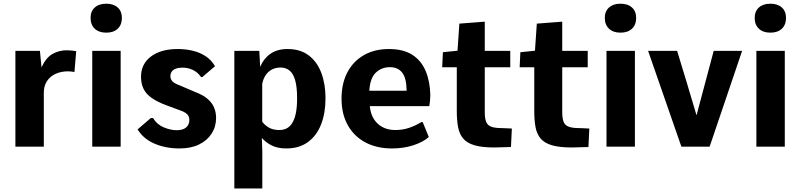

<svg xmlns="http://www.w3.org/2000/svg" viewBox="-20 -809 4413 1059"><path d="M64.9 0V-528.3H200.2L209 -437.5Q233.9 -491.7 270 -511.7Q306.2 -531.7 347.2 -531.7Q360.8 -531.7 374 -530.3Q387.2 -528.8 400.4 -526.9L390.6 -412.1Q379.9 -414.1 370.1 -414.8Q360.4 -415.5 353.5 -415.5Q317.9 -415.5 287.6 -402.1Q257.3 -388.7 239.5 -362.3Q221.7 -335.9 221.7 -297.9V0Z M488.8 0V-528.3H645.5V0ZM565.9 -628.9Q525.9 -628.9 502.7 -650.6Q479.5 -672.4 479.5 -710.4Q479.5 -746.6 502.7 -767.6Q525.9 -788.6 565.9 -788.6Q606.4 -788.6 629.4 -767.6Q652.3 -746.6 652.3 -710.4Q652.3 -672.4 629.4 -650.6Q606.4 -628.9 565.9 -628.9Z M970.7 9.8Q894 9.8 832.8 -16.4Q771.5 -42.5 738.8 -95.2L811.5 -157.7H824.2Q845.7 -122.1 883.5 -106.4Q921.4 -90.8 954.1 -90.8Q988.8 -90.8 1006.6 -106Q1024.4 -121.1 1024.4 -147.5Q1024.4 -158.7 1020 -168.2Q1015.6 -177.7 1003.9 -186Q992.2 -194.3 969.7 -201.7L900.9 -227.1Q848.1 -246.6 816.9 -268.6Q785.6 -290.5 771.7 -319.1Q757.8 -347.7 757.8 -385.3Q757.8 -456.1 812.5 -497.3Q867.2 -538.6 960.4 -538.6Q1004.4 -538.6 1043.7 -529.1Q1083 -519.5 1114.5 -498.8Q1146 -478 1166 -443.8L1095.7 -383.8H1088.9Q1071.8 -409.7 1044.4 -422.9Q1017.1 -436 986.8 -436Q965.3 -436 950.2 -430.4Q935.1 -424.8 927.5 -414.3Q919.9 -403.8 919.9 -388.7Q919.9 -373.5 929.9 -361.6Q939.9 -349.6 975.1 -336.4L1059.6 -300.3Q1103 -283.7 1127.4 -261.5Q1151.9 -239.3 1161.9 -213.1Q1171.9 -187 1171.9 -158.7Q1171.9 -110.4 1147.5 -72.3Q1123 -34.2 1078.1 -12.2Q1033.2 9.8 970.7 9.8Z M1272.5 230.5V-528.3H1410.2L1415 -440.4Q1433.6 -485.4 1471.2 -512Q1508.8 -538.6 1565.9 -538.6Q1636.7 -538.6 1683.1 -503.2Q1729.5 -467.8 1752.4 -406.5Q1775.4 -345.2 1775.4 -267.1Q1775.4 -186 1751.2 -123.5Q1727.1 -61 1678.7 -25.6Q1630.4 9.8 1559.1 9.8Q1510.7 9.8 1477.5 -7.3Q1444.3 -24.4 1424.3 -48.3L1426.8 28.3V230.5ZM1521 -91.8Q1541.5 -91.8 1559.1 -99.9Q1576.7 -107.9 1590.1 -127.7Q1603.5 -147.5 1611.1 -181.6Q1618.7 -215.8 1618.7 -267.6Q1618.7 -329.6 1607.9 -366.7Q1597.2 -403.8 1576.7 -420.2Q1556.2 -436.5 1528.3 -436.5Q1500 -436.5 1479.2 -425.3Q1458.5 -414.1 1445.3 -394.3Q1432.1 -374.5 1426.3 -347.2V-137.2Q1441.4 -117.7 1464.1 -104.7Q1486.8 -91.8 1521 -91.8Z M2141.6 9.8Q2058.1 9.8 1995.6 -23.4Q1933.1 -56.6 1898.4 -118.4Q1863.8 -180.2 1863.8 -264.2Q1863.8 -349.6 1896.5 -410.9Q1929.2 -472.2 1988 -505.4Q2046.9 -538.6 2124.5 -538.6Q2204.6 -538.6 2254.2 -506.6Q2303.7 -474.6 2327.6 -417.7Q2351.6 -360.8 2353.5 -285.6Q2353.5 -270 2352.1 -256.6Q2350.6 -243.2 2349.4 -234.4Q2348.1 -225.6 2347.7 -223.6H2019.5Q2023.9 -180.7 2042.7 -151.4Q2061.5 -122.1 2091.8 -106.9Q2122.1 -91.8 2159.7 -91.8Q2201.2 -91.8 2236.8 -104Q2272.5 -116.2 2303.2 -135.3H2311.5L2345.2 -53.2Q2314 -25.4 2260 -7.8Q2206.1 9.8 2141.6 9.8ZM2017.1 -308.6H2222.7Q2222.2 -377.4 2198.7 -408Q2175.3 -438.5 2130.4 -438.5Q2084 -438.5 2052.5 -408Q2021 -377.4 2017.1 -308.6Z M2706.1 4.4Q2638.2 4.4 2596.9 -7.8Q2555.7 -20 2534.7 -44.9Q2513.7 -69.8 2506.6 -107.7Q2499.5 -145.5 2499.5 -196.3V-438H2418.9L2422.9 -521L2503.4 -529.3L2513.7 -678.7L2653.8 -689.5V-528.3H2794.4V-438H2653.8V-191.4Q2653.8 -160.2 2659.9 -141.1Q2666 -122.1 2682.6 -113.3Q2699.2 -104.5 2730.5 -103Q2748.5 -102.5 2766.8 -101.8Q2785.2 -101.1 2803.2 -100.1L2798.3 2Q2775.4 2.4 2752.2 3.2Q2729 3.9 2706.1 4.4Z M3133.3 4.4Q3065.4 4.4 3024.2 -7.8Q2982.9 -20 2961.9 -44.9Q2940.9 -69.8 2933.8 -107.7Q2926.8 -145.5 2926.8 -196.3V-438H2846.2L2850.1 -521L2930.7 -529.3L2940.9 -678.7L3081.1 -689.5V-528.3H3221.7V-438H3081.1V-191.4Q3081.1 -160.2 3087.2 -141.1Q3093.3 -122.1 3109.9 -113.3Q3126.5 -104.5 3157.7 -103Q3175.8 -102.5 3194.1 -101.8Q3212.4 -101.1 3230.5 -100.1L3225.6 2Q3202.6 2.4 3179.4 3.2Q3156.2 3.9 3133.3 4.4Z M3325.2 0V-528.3H3481.9V0ZM3402.3 -628.9Q3362.3 -628.9 3339.1 -650.6Q3315.9 -672.4 3315.9 -710.4Q3315.9 -746.6 3339.1 -767.6Q3362.3 -788.6 3402.3 -788.6Q3442.9 -788.6 3465.8 -767.6Q3488.8 -746.6 3488.8 -710.4Q3488.8 -672.4 3465.8 -650.6Q3442.9 -628.9 3402.3 -628.9Z M3738.3 0 3554.7 -528.3H3714.8Q3741.7 -439.5 3768.8 -350.8Q3795.9 -262.2 3821.8 -172.9Q3845.7 -261.7 3869.1 -350.6Q3892.6 -439.5 3916.5 -528.3H4073.2L3894 0Z M4151.9 0V-528.3H4308.6V0ZM4229 -628.9Q4189 -628.9 4165.8 -650.6Q4142.6 -672.4 4142.6 -710.4Q4142.6 -746.6 4165.8 -767.6Q4189 -788.6 4229 -788.6Q4269.5 -788.6 4292.5 -767.6Q4315.4 -746.6 4315.4 -710.4Q4315.4 -672.4 4292.5 -650.6Q4269.5 -628.9 4229 -628.9Z"/></svg>

Font: Comme
Style: Bold
Weight: 700
Version: Version 1.000;gftools[0.9.27]